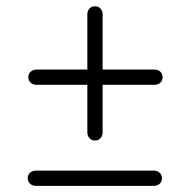

<svg xmlns="http://www.w3.org/2000/svg" viewBox="-20 -665 598 610"><path d="M70 -420Q70 -431 77.8 -437.5Q85.5 -444 96.5 -444H471.5Q481.5 -444 489 -437.5Q496.5 -431 496.5 -420Q496.5 -408.5 489 -402Q481.5 -395.5 471.5 -395.5H96Q85.5 -395.5 77.8 -402Q70 -408.5 70 -420ZM281.5 -218.5Q270.5 -218.5 264 -226.2Q257.5 -234 257.5 -245V-620Q257.5 -630 264 -637.5Q270.5 -645 281.5 -645Q293 -645 299.5 -637.5Q306 -630 306 -620V-244.5Q306 -234 299.5 -226.2Q293 -218.5 281.5 -218.5ZM68 -99Q68 -110 75.8 -116.5Q83.5 -123 94.5 -123H469.5Q479.5 -123 487 -116.5Q494.5 -110 494.5 -99Q494.5 -87.5 487 -81Q479.5 -74.5 469.5 -74.5H94Q83.5 -74.5 75.8 -81Q68 -87.5 68 -99Z"/></svg>

Font: Fraunces 10pt
Style: Regular
Weight: 400
Version: Version 1.000;[b76b70a41]